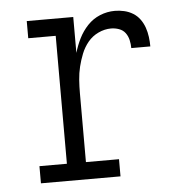

<svg xmlns="http://www.w3.org/2000/svg" viewBox="-44 -570 587 613"><g transform="rotate(-5 250.0 -264.0)"><path d="M63 0V-55H151V-465H63V-520H212V-405Q219 -429 230 -451Q241 -473 258 -491Q275 -509 298 -518.5Q321 -528 346 -528Q361 -528 376 -524.5Q391 -521 404 -513Q417 -505 426 -492.5Q435 -480 440 -465.5Q445 -451 447 -435.5Q449 -420 449 -405H388Q388 -418 385 -431Q382 -444 374.5 -454Q367 -464 354.5 -468.5Q342 -473 329 -473Q308 -473 288 -463.5Q268 -454 254.5 -437.5Q241 -421 233 -401Q225 -381 220 -360.5Q215 -340 213.5 -318.5Q212 -297 212 -276V-55H318V0Z"/></g></svg>

Font: Iosevka Curly Slab Light
Style: Regular
Weight: 300
Monospace: yes
Designer: Belleve Invis
Foundry: Belleve Invis
Version: Version 22.1.2; ttfautohint (v1.8.4)